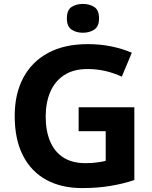

<svg xmlns="http://www.w3.org/2000/svg" viewBox="-20 -949 775 979"><path d="M381 -402H665V-31Q609 -12 542.5 -1Q476 10 399 10Q293 10 216 -32Q139 -74 97 -156Q55 -238 55 -358Q55 -470 98.5 -552Q142 -634 225 -679Q308 -724 428 -724Q492 -724 549.5 -712Q607 -700 652 -680L601 -558Q563 -576 519 -586.5Q475 -597 427 -597Q354 -597 306.5 -565.5Q259 -534 236 -479.5Q213 -425 213 -355Q213 -282 235.5 -228.5Q258 -175 303 -146Q348 -117 417 -117Q445 -117 473 -120.5Q501 -124 519 -129V-280H381ZM403 -929Q436 -929 460.5 -913.5Q485 -898 485 -855Q485 -814 460.5 -798Q436 -782 403 -782Q369 -782 345 -798Q321 -814 321 -855Q321 -898 345 -913.5Q369 -929 403 -929Z"/></svg>

Font: Noto Sans Khmer
Style: Bold
Weight: 700
Version: Version 2.003